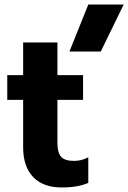

<svg xmlns="http://www.w3.org/2000/svg" viewBox="-20 -811 565 846"><path d="M369 -791H525L424 -584H286ZM82 -161V-371H12V-480H82V-624H233V-480H346V-371H233V-181Q233 -139 249 -120.5Q265 -102 306 -102Q339 -102 369 -118V-5Q323 15 253 15Q169 15 125.5 -31.5Q82 -78 82 -161Z"/></svg>

Font: Prompt SemiBold
Style: Regular
Weight: 600
Designer: Katatrad Team
Foundry: CadsonDemak
Version: Version 1.001